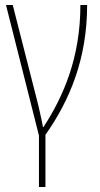

<svg xmlns="http://www.w3.org/2000/svg" viewBox="-20 -547 402 769"><path d="M136 202H162V-7C259 -145 329 -311 329 -527H302C302 -318 235 -162 154 -38H152C147 -68 136 -112 133 -127L31 -527H4L136 -4Z"/></svg>

Font: Noto Sans Condensed Thin
Style: Regular
Weight: 100
Width: 3
Designer: Monotype Design Team
Foundry: Monotype Imaging Inc.
Version: Version 2.013